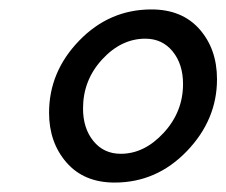

<svg xmlns="http://www.w3.org/2000/svg" viewBox="-20 -731 480 407"><path d="M84 -492Q84 -579 148 -645Q212 -711 301 -711Q366 -711 403 -669Q440 -627 440 -563Q440 -477 376 -410.5Q312 -344 223 -344Q158 -344 121 -386.5Q84 -429 84 -492ZM368 -553Q368 -595 346 -622Q324 -649 288 -649Q237 -649 196.5 -605Q156 -561 156 -501Q156 -459 178 -432Q200 -405 236 -405Q286 -405 327 -449.5Q368 -494 368 -553Z"/></svg>

Font: Raleway-v4020 Medium
Style: Italic
Weight: 500
Italic angle: -12°
Designer: Matt McInerney, Pablo Impallari, Rodrigo Fuenzalida
Foundry: Matt McInerney, Pablo Impallari, Rodrigo Fuenzalida
Version: Version 4.020;PS 004.020;hotconv 1.0.88;makeotf.lib2.5.64775